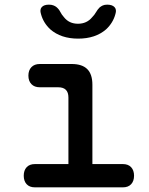

<svg xmlns="http://www.w3.org/2000/svg" viewBox="-20 -805 640 825"><path d="M508 -100Q531 -100 543.5 -86.5Q556 -73 556 -50Q556 -27 543.5 -13.5Q531 0 508 0H130Q107 0 94.5 -13.5Q82 -27 82 -50Q82 -73 94.5 -86.5Q107 -100 130 -100H274V-386Q274 -408 263 -419Q252 -430 230 -430H151Q128 -430 115 -443.5Q102 -457 102 -480Q102 -503 115 -516.5Q128 -530 151 -530H288Q333 -530 355 -508Q377 -486 377 -441V-100ZM156 -745Q150 -764 159.5 -774.5Q169 -785 190 -785Q201 -785 209 -782Q217 -779 222 -775Q233 -766 239 -754Q245 -742 255 -731Q277 -703 315 -703Q353 -703 376 -731Q386 -741 392.5 -752.5Q399 -764 408 -773Q414 -778 421.5 -781.5Q429 -785 441 -785Q462 -785 472 -774.5Q482 -764 476 -745Q466 -707 436 -679Q390 -639 316 -639Q242 -639 196 -679Q166 -707 156 -745Z"/></svg>

Font: Maple Mono NL Medium
Style: Regular
Weight: 500
Monospace: yes
Designer: subframe7536
Version: Version 7.000